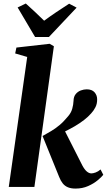

<svg xmlns="http://www.w3.org/2000/svg" viewBox="-20 -1065 608 1094"><path d="M30 0 135 -740.5 66.5 -760.5 73.5 -794 263 -815.5 287 -801.5 176 0ZM410 9.5Q385 9.5 367.2 2.2Q349.5 -5 337.5 -20Q325.5 -35 317 -57L222.5 -290Q248 -304.5 271.5 -318.2Q295 -332 318.8 -351.8Q342.5 -371.5 368 -402.5Q385 -422 391.5 -445Q398 -468 399 -490.5Q399.5 -514.5 411.5 -529Q423.5 -543.5 440.8 -549.8Q458 -556 474 -556Q504 -556 518.8 -539Q533.5 -522 533.5 -499.5Q534 -474 523.8 -454Q513.5 -434 499.5 -419Q483 -400 458.8 -381.2Q434.5 -362.5 406.8 -346.2Q379 -330 351.8 -316.8Q324.5 -303.5 301.5 -294.5L336.5 -344.5L449 -122.5Q461.5 -99 474.5 -88Q487.5 -77 500.5 -77Q510 -77 524.8 -82.2Q539.5 -87.5 553 -99.5L568.5 -69Q559 -56.5 536.5 -37.8Q514 -19 482 -4.8Q450 9.5 410 9.5ZM180 -854 80.5 -1022.5 127 -1045Q154 -1020.5 180.5 -996Q207 -971.5 231.5 -947Q266 -972.5 302.2 -996.8Q338.5 -1021 374 -1044L416.5 -1021.5L258.5 -854Z"/></svg>

Font: Merriweather 48pt ExtraBold
Style: Italic
Weight: 800
Italic angle: -7.8°
Version: Version 2.101